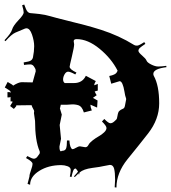

<svg xmlns="http://www.w3.org/2000/svg" viewBox="-31 -838 756 849"><path d="M119.1 -337.9 120.1 -346.2Q120.1 -349.1 116 -356.2Q111.8 -363.3 108.4 -373Q63.5 -372.1 40 -372.1Q41 -371.1 41 -370.1Q41 -369.6 42 -370.1L34.7 -361.3Q31.7 -358.4 30.3 -356.4L13.7 -369.1Q24.4 -385.7 24.4 -386.7L23.4 -389.6H15.6V-410.2Q14.2 -407.2 6.8 -407.2H2V-430.7H9.8Q14.2 -430.7 15.6 -426.8V-432.6Q15.6 -436.5 -9.8 -451.2L2.9 -475.6Q26.4 -462.4 26.4 -460V-459Q51.3 -474.6 65.2 -474.6Q79.1 -474.6 113.3 -473.6L127 -522.9Q127 -528.8 126 -532.2L121.1 -541Q114.3 -553.2 103.3 -553.2Q92.3 -553.2 75.2 -550.8L73.7 -562Q97.7 -565.4 105 -570.1Q112.3 -574.7 114.7 -584Q120.1 -610.8 120.1 -633.8Q120.1 -656.7 110.6 -684.8Q101.1 -712.9 85.9 -712.9Q82 -712.9 80.1 -711.9L37.1 -693.8Q20 -686.5 -6.8 -655.8L-11.2 -660.2Q18.1 -690.9 22.5 -707.3Q26.9 -723.6 50.3 -748.3Q73.7 -772.9 73.7 -782.7Q73.7 -792.5 66.9 -814.9L76.2 -817.9Q84.5 -793.9 90.1 -787.4Q95.7 -780.8 103.3 -780Q110.8 -779.3 123.8 -778.1Q136.7 -776.9 144.5 -775.9Q168.9 -772.9 191.2 -766.4Q213.4 -759.8 264.2 -747.3Q314.9 -734.9 345.2 -726.8Q375.5 -718.8 416 -706.1Q495.1 -680.7 562 -639.2Q566.4 -636.2 575 -636.2Q583.5 -636.2 606.9 -651.9L611.8 -644Q593.3 -631.8 587.2 -626Q581.1 -620.1 581.1 -613.3Q581.1 -606.4 597.4 -592.5Q613.8 -578.6 616.9 -570.1Q620.1 -561.5 637.7 -552.7Q655.3 -543.9 668.9 -543.9Q682.6 -543.9 704.1 -546.9L705.1 -541Q647 -533.7 647 -511.2Q647 -506.8 648.9 -502.9Q672.9 -460 672.9 -380.9Q672.9 -311 624 -248Q603 -220.7 578.4 -190.4Q553.7 -160.2 532.7 -133.8Q483.9 -73.2 483.9 -8.8L476.1 -9.8L478 -43Q478 -75.2 473.6 -92Q469.2 -108.9 455.1 -108.9L423.8 -103Q416.5 -100.6 377.2 -95.5Q337.9 -90.3 320.8 -75.2L317.9 -63Q317.9 -68.8 316.9 -71.8Q315.4 -70.8 299.8 -55.2L295.9 -58.1Q309.6 -72.8 314 -79.1Q310.1 -85.9 304.2 -92.8Q299.8 -92.3 297.4 -90.8Q291.5 -86.4 285.2 -55.2L277.8 -57.1Q281.7 -75.2 281.7 -86.4Q281.7 -97.7 268.1 -102.8Q254.4 -107.9 239.7 -107.9Q183.6 -107.9 142.8 -82.5Q102.1 -57.1 102.1 -21L90.8 -24.9L99.1 -57.1Q99.1 -66.9 106 -85.4Q112.8 -104 112.8 -113.8Q112.8 -123.5 84 -139.2L89.8 -147.9Q111.3 -136.2 118.7 -136.2Q126 -136.2 132.8 -143.1L143.1 -157.2Q145 -159.2 145 -163.6Q145 -168 144 -169.9Q124 -216.3 124 -303.2ZM238.8 -224.1 231.9 -189.9Q231.9 -168.9 238.8 -168.9L242.2 -170.9Q256.8 -170.9 261 -180.9Q265.1 -190.9 265.1 -216.8H275.9Q277.8 -183.6 289.1 -178.2Q294.9 -178.2 305.2 -184.6Q315.4 -190.9 322.8 -190.9L346.2 -187Q355 -187 359.9 -196.8Q364.7 -206.5 378.7 -217.3Q392.6 -228 405.8 -235.4Q418.9 -242.7 429.4 -252.7Q439.9 -262.7 439.9 -272Q439.9 -281.2 419.9 -300.8L430.2 -312Q448.7 -293 457 -293Q465.3 -293 474.1 -300.8L482.9 -309.1Q485.4 -311.5 486.3 -315.4Q487.3 -319.3 488.5 -325.9Q489.7 -332.5 490.2 -334.5Q490.7 -336.4 492.2 -340.6Q493.7 -344.7 495.1 -345.7Q502.4 -353.5 514.2 -357.9Q519.5 -360.8 521 -368.2L526.9 -398.9Q526.9 -403.8 524.7 -408.4Q522.5 -413.1 519.5 -432.1Q511.7 -479 498 -479L460.9 -467.8L452.1 -502Q479.5 -507.3 485.4 -518.1Q487.3 -521 488.8 -524.9V-525.9Q461.4 -579.6 409.4 -622.3Q357.4 -665 308.1 -665Q294.9 -665 294.9 -655.8L296.9 -642.1Q296.9 -629.9 286.9 -588.4Q276.9 -546.9 276.9 -543Q276.9 -531.7 307.1 -517.1L301.8 -508.8Q279.8 -521 270.5 -521Q261.2 -521 254.6 -509.5Q248 -498 248 -486.8Q248 -475.6 255.4 -470.7H295.9Q333.5 -470.7 348.6 -502.9L392.6 -479.5Q385.7 -467.8 385.7 -460.9L401.4 -466.8V-437.5L387.7 -433.6Q391.6 -424.3 396.5 -417L379.9 -405.3L400.4 -393.6L398.4 -362.3L369.1 -375V-371.1Q369.1 -364.7 375 -349.6L339.8 -340.8Q332 -367.7 314.5 -373Q299.3 -377.4 284.7 -376.2Q270 -375 266.6 -375H237.8L234.9 -361.8L233.9 -358.9L242.2 -331.1L232.9 -285.2Z"/></svg>

Font: Eater
Style: Regular
Weight: 400
Version: Version 001.002